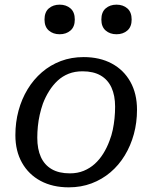

<svg xmlns="http://www.w3.org/2000/svg" viewBox="-20 -792 654 824"><path d="M450 -188Q459 -211 464 -235Q469 -259 471.5 -284Q474 -309 474 -334Q474 -382 458.5 -416Q443 -450 412 -468Q381 -486 334 -486Q301 -486 274.5 -475.5Q248 -465 227.5 -446Q207 -427 191 -401.5Q175 -376 164 -347Q156 -324 150.5 -299.5Q145 -275 142.5 -250Q140 -225 140 -201Q140 -152 155.5 -118Q171 -84 202 -66Q233 -48 280 -48Q313 -48 339.5 -59Q366 -70 386.5 -88.5Q407 -107 423 -132.5Q439 -158 450 -188ZM46 -212Q46 -267 59.5 -317Q73 -367 98.5 -409Q124 -451 160 -482Q196 -513 241 -530Q286 -547 339 -547Q408 -547 459.5 -519.5Q511 -492 539.5 -441Q568 -390 568 -321Q568 -266 554.5 -216.5Q541 -167 515.5 -125Q490 -83 454 -52.5Q418 -22 373 -5Q328 12 275 12Q206 12 154.5 -15.5Q103 -43 74.5 -93.5Q46 -144 46 -212ZM236 -645Q264 -645 282.5 -661Q301 -677 301 -708Q301 -740 282.5 -756Q264 -772 236 -772Q208 -772 189.5 -756Q171 -740 171 -708Q171 -677 189.5 -661Q208 -645 236 -645ZM480 -645Q508 -645 526.5 -661Q545 -677 545 -708Q545 -740 526.5 -756Q508 -772 480 -772Q452 -772 433.5 -756Q415 -740 415 -708Q415 -677 433.5 -661Q452 -645 480 -645Z"/></svg>

Font: Roboto Serif
Style: Italic
Weight: 400
Italic angle: -10°
Designer: Greg Gazdowicz
Foundry: Commercial Type
Version: Version 1.008